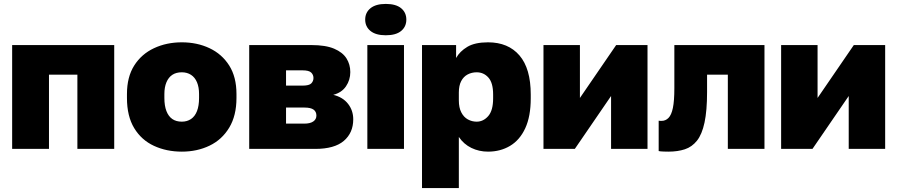

<svg xmlns="http://www.w3.org/2000/svg" viewBox="-20 -760 4580 980"><path d="M42 0V-530H563V0H375V-379H230V0Z M908 14Q830 14 766 -15.5Q702 -45 665 -106Q628 -167 628 -260V-280Q628 -367 665 -425.5Q702 -484 766 -514Q830 -544 908 -544Q986 -544 1049.5 -514Q1113 -484 1150 -425.5Q1187 -367 1187 -280V-260Q1187 -170 1150 -108.5Q1113 -47 1049.5 -16.5Q986 14 908 14ZM908 -139Q935 -139 955 -152.5Q975 -166 985.5 -193Q996 -220 996 -260V-280Q996 -315 985.5 -340Q975 -365 955 -378Q935 -391 908 -391Q879 -391 859.5 -378Q840 -365 829.5 -340Q819 -315 819 -280V-260Q819 -220 829.5 -193Q840 -166 859.5 -152.5Q879 -139 908 -139Z M1252 0V-530H1569Q1642 -530 1685.5 -511.5Q1729 -493 1748.5 -462Q1768 -431 1768 -392Q1768 -352 1746 -319.5Q1724 -287 1681 -276Q1730 -264 1756.5 -230Q1783 -196 1783 -151Q1783 -82 1735 -41Q1687 0 1589 0ZM1440 -129H1533Q1563 -129 1579 -140Q1595 -151 1595 -170Q1595 -190 1580.5 -200.5Q1566 -211 1534 -211H1440ZM1440 -323H1524Q1558 -323 1569 -334.5Q1580 -346 1580 -362Q1580 -378 1568.5 -389.5Q1557 -401 1524 -401H1440Z M1855 0V-530H2042V0ZM1949 -580Q1898 -580 1871 -602Q1844 -624 1844 -660Q1844 -696 1871 -718Q1898 -740 1949 -740Q2001 -740 2027.5 -718Q2054 -696 2054 -660Q2054 -624 2027.5 -602Q2001 -580 1949 -580Z M2134 200V-530H2308V-464Q2327 -498 2365.5 -521Q2404 -544 2471 -544Q2574 -544 2631.5 -477Q2689 -410 2689 -278V-258Q2689 -166 2661 -105.5Q2633 -45 2583.5 -15.5Q2534 14 2471 14Q2425 14 2386 -5Q2347 -24 2322 -61V200ZM2413 -139Q2447 -139 2472 -167.5Q2497 -196 2497 -258V-278Q2497 -337 2473 -364Q2449 -391 2413 -391Q2388 -391 2367 -380Q2346 -369 2334 -346Q2322 -323 2322 -288V-247Q2322 -211 2334.5 -186.5Q2347 -162 2368 -150.5Q2389 -139 2413 -139Z M2754 0V-530H2940V-260L3125 -530H3285V0H3099V-270L2914 0Z M3392 14Q3384 14 3367 13.5Q3350 13 3342 11V-144Q3345 -143 3357 -143Q3377 -143 3392 -158Q3407 -173 3414.5 -209Q3422 -245 3422 -310V-530H3882V0H3695V-379H3589V-290Q3589 -195 3576 -134.5Q3563 -74 3537.5 -42Q3512 -10 3475.5 2Q3439 14 3392 14Z M3967 0V-530H4153V-260L4338 -530H4498V0H4312V-270L4127 0Z"/></svg>

Font: Golos Text ExtraBold
Style: Regular
Weight: 800
Designer: A.Korolkova, Vitaly Kuzmin
Foundry: ParaType Ltd
Version: Version 2.004